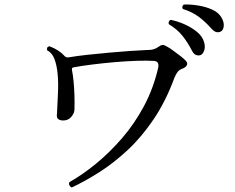

<svg xmlns="http://www.w3.org/2000/svg" viewBox="-20 -832 1040 851"><path d="M298 -1Q291 -4 287.5 -11Q284 -18 288 -25Q345 -57 405 -106Q465 -155 520.5 -219Q576 -283 618 -361.5Q660 -440 681 -531Q687 -559 664 -562Q633 -564 586.5 -562.5Q540 -561 488 -556.5Q436 -552 388.5 -546Q341 -540 309 -534Q303 -533 300.5 -531Q298 -529 299 -521Q303 -503 306 -472.5Q309 -442 310 -408.5Q311 -375 310 -345Q309 -329 295.5 -313.5Q282 -298 260 -298Q247 -298 239 -303.5Q231 -309 232 -322Q232 -325 232.5 -328.5Q233 -332 233 -336Q235 -379 237 -422.5Q239 -466 235.5 -504Q232 -542 221.5 -570Q211 -598 189 -609Q185 -624 199 -627Q242 -611 266 -584Q266 -584 267 -583Q270 -580 273.5 -578.5Q277 -577 286 -578Q320 -584 366.5 -589Q413 -594 462.5 -598.5Q512 -603 554.5 -606Q597 -609 624 -610Q648 -610 660 -613.5Q672 -617 680 -623Q694 -633 701 -633Q708 -633 723 -624Q732 -619 746.5 -608.5Q761 -598 775.5 -587Q790 -576 797 -569Q813 -556 809 -545Q805 -534 789 -528Q775 -523 767.5 -513.5Q760 -504 753 -487Q715 -384 662 -305Q609 -226 547.5 -168.5Q486 -111 422 -70Q358 -29 298 -1ZM866 -587Q857 -585 847.5 -589Q838 -593 830 -609Q812 -644 789 -673Q766 -702 728 -725Q726 -732 729 -737.5Q732 -743 737 -744Q767 -738 798.5 -724Q830 -710 854 -690Q878 -670 885 -644Q891 -622 884 -605.5Q877 -589 866 -587ZM958 -692Q950 -688 940.5 -689.5Q931 -691 918 -704Q893 -733 863 -756Q833 -779 791 -792Q787 -797 788.5 -803Q790 -809 795 -812Q825 -813 859 -807.5Q893 -802 921.5 -789Q950 -776 963 -752Q974 -732 971.5 -714.5Q969 -697 958 -692Z"/></svg>

Font: Zen Old Mincho
Style: Regular
Weight: 400
Designer: Yoshimichi Ohira
Foundry: Positype
Version: Version 1.001